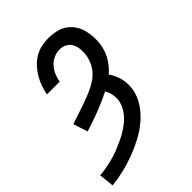

<svg xmlns="http://www.w3.org/2000/svg" viewBox="-249 -645 964 964"><g transform="rotate(-45 233.5 -162.5)"><path d="M-25 213 -33 133Q-13 132 6.5 128.5Q26 125 45.5 120.5Q65 116 84 110Q103 104 122 96Q141 88 160 79Q179 70 196.5 59.5Q214 49 231 36Q248 23 261.5 7.5Q275 -8 284.5 -26.5Q294 -45 298 -65Q301 -86 297 -107.5Q293 -129 282 -147Q232 -122 181 -102.5Q130 -83 78 -67L53 -144Q74 -151 96 -158Q118 -165 139.5 -172.5Q161 -180 183 -188Q205 -196 226 -205.5Q247 -215 267 -227.5Q287 -240 303 -257.5Q319 -275 329 -296.5Q339 -318 343 -339Q346 -360 344.5 -381.5Q343 -403 334.5 -420.5Q326 -438 308 -448Q290 -458 269 -458Q248 -458 227 -448.5Q206 -439 191 -422Q176 -405 167.5 -384.5Q159 -364 155 -343H65Q70 -368 78 -391.5Q86 -415 99.5 -438Q113 -461 131 -480.5Q149 -500 171.5 -513.5Q194 -527 219 -532.5Q244 -538 269 -538Q296 -538 322 -532.5Q348 -527 369 -513Q390 -499 404.5 -478.5Q419 -458 426 -433Q433 -408 434.5 -381.5Q436 -355 432 -328Q429 -309 422.5 -290.5Q416 -272 406 -255Q396 -238 383 -222.5Q370 -207 355 -194Q365 -180 372.5 -163.5Q380 -147 384.5 -129.5Q389 -112 389.5 -93Q390 -74 387 -56Q380 -14 355 23.5Q330 61 295.5 89.5Q261 118 221.5 138.5Q182 159 141.5 174Q101 189 59 199Q17 209 -25 213Z"/></g></svg>

Font: Iosevka Curly Slab MdObl
Style: Regular
Weight: 500
Italic angle: -9°
Monospace: yes
Designer: Belleve Invis
Foundry: Belleve Invis
Version: Version 11.0.0; ttfautohint (v1.8.3)